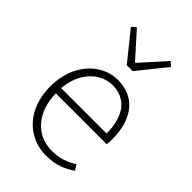

<svg xmlns="http://www.w3.org/2000/svg" viewBox="-222 -825 926 926"><g transform="rotate(45 241.0 -362.0)"><path d="M273 12C344 12 387 -10 424 -35L407 -63C373 -40 330 -24 277 -24C168 -24 96 -112 95 -234H442C444 -247 444 -258 444 -270C444 -412 374 -492 261 -492C154 -492 52 -396 52 -239C52 -82 151 12 273 12ZM95 -270C105 -386 179 -456 261 -456C348 -456 405 -394 405 -270ZM241 -572H281L398 -717L376 -736L263 -610H259L146 -736L124 -717Z"/></g></svg>

Font: Source Sans Pro Light
Style: Regular
Weight: 300
Designer: Paul D. Hunt
Foundry: Adobe Systems Incorporated
Version: Version 3.006;hotconv 1.0.111;makeotfexe 2.5.65597